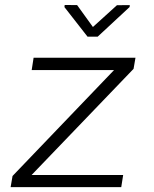

<svg xmlns="http://www.w3.org/2000/svg" viewBox="-20 -764 627 784"><path d="M108.9 -49.3H482.9L475.1 0H23.4L31.2 -45.4L445.8 -478H109.4L117.2 -528.3H533.2L525.4 -482.9ZM359.4 -653.8 457.5 -742.7 509.8 -743.2 509.3 -735.4 378.9 -614.3H337.4L243.2 -734.9L244.1 -743.7L294.9 -743.2Z"/></svg>

Font: Roboto Mono Light
Style: Italic
Weight: 300
Designer: Google
Version: Version 2.000985; 2015; ttfautohint (v1.3)